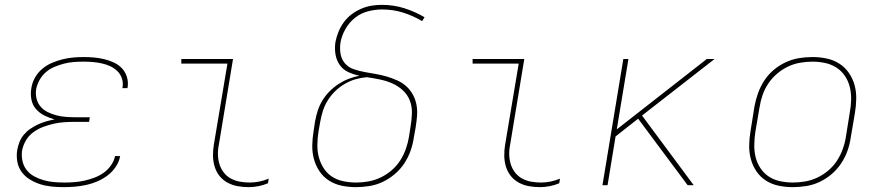

<svg xmlns="http://www.w3.org/2000/svg" viewBox="-20 -763 3640 791"><path d="M242 8Q217 8 192.5 5.5Q168 3 146 -4Q124 -11 104 -23Q84 -35 70 -53.5Q56 -72 51.5 -96Q47 -120 51 -145Q54 -162 60.5 -178.5Q67 -195 79 -209Q91 -223 106 -233Q121 -243 137 -250.5Q153 -258 170.5 -263Q188 -268 205 -271Q183 -277 163 -287Q143 -297 128.5 -313.5Q114 -330 109.5 -352.5Q105 -375 109 -399Q112 -421 123.5 -442Q135 -463 153 -478.5Q171 -494 193 -503.5Q215 -513 237 -518.5Q259 -524 281 -526Q303 -528 325 -528Q347 -528 368.5 -526Q390 -524 410.5 -519Q431 -514 450 -505Q469 -496 482.5 -481.5Q496 -467 502.5 -447Q509 -427 506 -405L505 -400H484L485 -404Q488 -423 482 -440.5Q476 -458 463 -470.5Q450 -483 433.5 -490.5Q417 -498 398.5 -502Q380 -506 361.5 -507.5Q343 -509 324 -509Q304 -509 284 -507.5Q264 -506 244.5 -501Q225 -496 205.5 -488Q186 -480 170 -466.5Q154 -453 143.5 -434.5Q133 -416 129 -396Q126 -376 130.5 -357Q135 -338 147 -324Q159 -310 176 -301.5Q193 -293 212 -288Q231 -283 250.5 -281.5Q270 -280 290 -280H350L347 -261H287Q266 -261 244 -259.5Q222 -258 200.5 -253Q179 -248 157.5 -240Q136 -232 117 -218Q98 -204 86.5 -184Q75 -164 71 -143Q68 -121 72.5 -100Q77 -79 89.5 -63Q102 -47 120 -37Q138 -27 158.5 -21Q179 -15 201 -13Q223 -11 245 -11Q265 -11 285.5 -12.5Q306 -14 326.5 -18.5Q347 -23 367.5 -30.5Q388 -38 406 -50.5Q424 -63 437 -81.5Q450 -100 454 -120H475Q471 -97 457 -76Q443 -55 423 -40Q403 -25 380.5 -15.5Q358 -6 335 -1Q312 4 288.5 6Q265 8 242 8Z M1005 8Q981 8 959 4Q937 0 917.5 -10.5Q898 -21 884.5 -38Q871 -55 864.5 -76Q858 -97 857.5 -120Q857 -143 861 -167L917 -501H727V-520H940L881 -163Q877 -143 878 -122.5Q879 -102 885 -84Q891 -66 903 -51Q915 -36 932 -27Q949 -18 968.5 -14.5Q988 -11 1009 -11Q1028 -11 1048 -15Q1068 -19 1087 -27L1084 -8Q1065 0 1044.5 4Q1024 8 1005 8Z M1446 8Q1416 8 1387.5 2Q1359 -4 1335.5 -19Q1312 -34 1296.5 -57Q1281 -80 1273.5 -107Q1266 -134 1266.5 -164Q1267 -194 1272 -223L1278 -263Q1282 -285 1289 -307Q1296 -329 1308.5 -349.5Q1321 -370 1338 -387Q1355 -404 1375 -417Q1395 -430 1417 -438.5Q1439 -447 1461 -451Q1437 -456 1415 -466Q1393 -476 1379.5 -495.5Q1366 -515 1362 -540Q1358 -565 1362 -590Q1366 -611 1374.5 -632Q1383 -653 1396.5 -671.5Q1410 -690 1428.5 -704Q1447 -718 1468 -727Q1489 -736 1510.5 -739.5Q1532 -743 1553 -743Q1602 -743 1646 -729Q1690 -715 1729 -692L1719 -676Q1682 -698 1641 -711Q1600 -724 1554 -724Q1526 -724 1496.5 -716.5Q1467 -709 1443 -690Q1419 -671 1403.5 -644Q1388 -617 1383 -589Q1379 -565 1383 -541.5Q1387 -518 1401.5 -501.5Q1416 -485 1438.5 -477.5Q1461 -470 1483.5 -466Q1506 -462 1529 -458Q1552 -454 1574 -447.5Q1596 -441 1617 -431.5Q1638 -422 1654 -407.5Q1670 -393 1681 -373Q1692 -353 1696 -330.5Q1700 -308 1698 -284Q1696 -260 1692 -236L1685 -197Q1681 -169 1671.5 -142Q1662 -115 1646 -90.5Q1630 -66 1606.5 -46Q1583 -26 1556.5 -13.5Q1530 -1 1501.5 3.5Q1473 8 1446 8ZM1447 -11Q1472 -11 1497.5 -15.5Q1523 -20 1547.5 -31.5Q1572 -43 1593 -61Q1614 -79 1628.5 -101.5Q1643 -124 1652 -149.5Q1661 -175 1665 -200L1671 -239Q1676 -267 1677 -295.5Q1678 -324 1668.5 -348.5Q1659 -373 1639.5 -391Q1620 -409 1596 -419.5Q1572 -430 1545.5 -435.5Q1519 -441 1491 -445Q1468 -443 1445 -436.5Q1422 -430 1400.5 -417.5Q1379 -405 1361 -387.5Q1343 -370 1330 -349Q1317 -328 1310 -305.5Q1303 -283 1299 -260L1292 -220Q1288 -194 1287.5 -167Q1287 -140 1293.5 -115.5Q1300 -91 1313.5 -70Q1327 -49 1347.5 -35.5Q1368 -22 1394 -16.5Q1420 -11 1447 -11Z M2205 8Q2181 8 2159 4Q2137 0 2117.5 -10.5Q2098 -21 2084.5 -38Q2071 -55 2064.5 -76Q2058 -97 2057.5 -120Q2057 -143 2061 -167L2117 -501H1927V-520H2140L2081 -163Q2077 -143 2078 -122.5Q2079 -102 2085 -84Q2091 -66 2103 -51Q2115 -36 2132 -27Q2149 -18 2168.5 -14.5Q2188 -11 2209 -11Q2228 -11 2248 -15Q2268 -19 2287 -27L2284 -8Q2265 0 2244.5 4Q2224 8 2205 8Z M2813 0 2609 -274 2516 -201 2483 0H2462L2548 -520H2569L2521 -230L2892 -520H2924L2625 -287L2838 0Z M3246 8Q3216 8 3187.5 2Q3159 -4 3135.5 -19Q3112 -34 3096.5 -57Q3081 -80 3073.5 -107Q3066 -134 3066.5 -164Q3067 -194 3072 -223L3088 -323Q3093 -351 3102.5 -378Q3112 -405 3128 -430Q3144 -455 3167 -474.5Q3190 -494 3217 -506.5Q3244 -519 3272 -523.5Q3300 -528 3327 -528Q3357 -528 3385.5 -522Q3414 -516 3437.5 -501Q3461 -486 3477 -463Q3493 -440 3500.5 -413Q3508 -386 3507.5 -356Q3507 -326 3502 -297L3485 -197Q3481 -169 3471.5 -142Q3462 -115 3445.5 -90Q3429 -65 3406 -45.5Q3383 -26 3356.5 -13.5Q3330 -1 3301.5 3.5Q3273 8 3246 8ZM3247 -11Q3272 -11 3297.5 -15.5Q3323 -20 3347.5 -31.5Q3372 -43 3393 -61Q3414 -79 3428.5 -101.5Q3443 -124 3452 -149Q3461 -174 3465 -200L3481 -300Q3486 -326 3486.5 -353Q3487 -380 3481 -404.5Q3475 -429 3461 -450Q3447 -471 3426 -484.5Q3405 -498 3379.5 -503.5Q3354 -509 3327 -509Q3302 -509 3276 -504.5Q3250 -500 3226 -488.5Q3202 -477 3181 -459Q3160 -441 3145 -418.5Q3130 -396 3121.5 -371Q3113 -346 3109 -320L3092 -220Q3088 -194 3087.5 -167Q3087 -140 3093 -115.5Q3099 -91 3113 -70Q3127 -49 3147.5 -35.5Q3168 -22 3194 -16.5Q3220 -11 3247 -11Z"/></svg>

Font: Iosevka Thin Extended Oblique
Style: Regular
Weight: 100
Width: 7
Italic angle: -9°
Monospace: yes
Designer: Belleve Invis
Foundry: Belleve Invis
Version: Version 32.5.0; ttfautohint (v1.8.4)